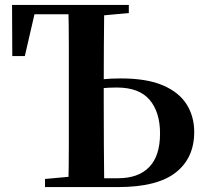

<svg xmlns="http://www.w3.org/2000/svg" viewBox="-20 -761 833 781"><path d="M331 0V-36H460Q543 -36 587 -81.5Q631 -127 631 -218Q631 -305 588.5 -355Q546 -405 455 -405Q423 -405 392 -402Q361 -399 330 -391V-428Q363 -435 397 -438.5Q431 -442 471 -442Q578 -442 643.5 -413.5Q709 -385 739.5 -336Q770 -287 770 -224Q770 -118 694.5 -59Q619 0 460 0ZM258 0Q260 -87 260 -173.5Q260 -260 260 -346V-394Q260 -481 260 -568.5Q260 -656 258 -741H404Q403 -655 402.5 -571Q402 -487 402 -417V-346Q402 -258 402.5 -171.5Q403 -85 404 0ZM30 -533 29 -741H367V-703H61L129 -741L81 -533ZM163 0V-33L316 -47H331V0ZM330 -694V-741H504V-708L353 -694Z"/></svg>

Font: Noto Serif TC
Style: Bold
Weight: 700
Designer: Ryoko NISHIZUKA 西塚涼子 (kana & ideographs); Frank Grießhammer (Latin, Greek & Cyrillic); Wenlong ZHANG 张文龙 (bopomofo); San
Foundry: Adobe
Version: Version 2.002-H1;hotconv 1.1.0;makeotfexe 2.6.0